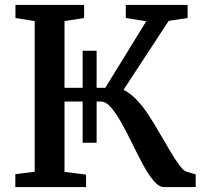

<svg xmlns="http://www.w3.org/2000/svg" viewBox="-20 -763 834 783"><path d="M42.5 0V-52.5L121.5 -63V-677L43 -689.5V-743H323V-689.5L243 -677V-405H317V-556H374V-405H409.5L576.5 -676.5L493 -689.5V-743H745V-689.5L668 -678L483.5 -396.5Q509.5 -384.5 535.5 -357.8Q561.5 -331 584.5 -296Q608 -260 630.5 -221Q653 -182 673.5 -147.5Q694 -113 711 -90Q728 -67 741 -62.5L778 -52V0H649Q628.5 0 607 -25.2Q585.5 -50.5 564 -90.2Q542.5 -130 520.8 -174.5Q499 -219 477.2 -258.5Q455.5 -298 434 -323.5Q412.5 -349 391 -349H374V-181H317V-349H243V-62L331 -51V0Z"/></svg>

Font: Merriweather 24pt SemiBold
Style: Regular
Weight: 600
Designer: Eben Sorkin
Foundry: Eben Sorkin
Version: Version 2.100